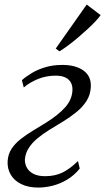

<svg xmlns="http://www.w3.org/2000/svg" viewBox="-20 -838 475 868"><path d="M153.5 10Q108 10 76 -5.8Q44 -21.5 28.2 -49Q12.5 -76.5 14.5 -109.5Q16.5 -141 32 -164.8Q47.5 -188.5 72.2 -208.2Q97 -228 127.2 -246.2Q157.5 -264.5 189 -284Q246 -320 275.8 -354.2Q305.5 -388.5 307.5 -429Q308.5 -451 299.8 -466Q291 -481 273.8 -488.5Q256.5 -496 232 -496Q188 -496 150.2 -480.2Q112.5 -464.5 87.5 -442.5L79 -475.5Q98 -492.5 124.5 -508.2Q151 -524 185.2 -534.2Q219.5 -544.5 262 -544.5Q322 -544.5 357.8 -518.8Q393.5 -493 390.5 -443.5Q388.5 -408.5 370.8 -381Q353 -353.5 325.2 -331Q297.5 -308.5 265.5 -289Q233.5 -269.5 202.5 -250.5Q174.5 -233.5 149.8 -213Q125 -192.5 109.8 -168.5Q94.5 -144.5 92.5 -117Q92 -97 101.5 -79.8Q111 -62.5 131.5 -52Q152 -41.5 184 -41.5Q229 -41.5 263 -58.2Q297 -75 332.5 -110L340.5 -76Q315 -44.5 282.8 -25.5Q250.5 -6.5 217 1.8Q183.5 10 153.5 10ZM232 -618.5 372 -817.5 435 -769.5Q426.5 -757.5 411.2 -741.2Q396 -725 376 -706.5Q356 -688 334.2 -669.5Q312.5 -651 290.5 -634.5Q268.5 -618 249 -606Z"/></svg>

Font: Merriweather 72pt Light
Style: Italic
Weight: 300
Italic angle: -7.8°
Version: Version 2.101